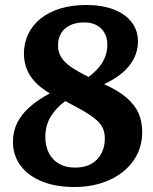

<svg xmlns="http://www.w3.org/2000/svg" viewBox="-20 -737 616 771"><path d="M32 -168Q32 -210 49.5 -244.5Q67 -279 100 -308Q133 -337 180 -362Q128 -393 102.5 -431Q77 -469 76 -521Q76 -564 93.5 -600.5Q111 -637 144 -663Q177 -689 223 -703Q269 -717 326 -717Q390 -717 436.5 -699Q483 -681 508.5 -648Q534 -615 534 -571Q534 -535 518.5 -503.5Q503 -472 473 -446Q443 -420 398 -399Q456 -373 489.5 -343.5Q523 -314 537 -281Q551 -248 551 -207Q551 -142 516 -92Q481 -42 419 -14Q357 14 278 14Q204 14 148.5 -8.5Q93 -31 62.5 -72Q32 -113 32 -168ZM242 -331Q205 -304 183.5 -268.5Q162 -233 162 -187Q162 -151 176 -123Q190 -95 217 -79.5Q244 -64 282 -64Q321 -64 347.5 -79.5Q374 -95 387.5 -121.5Q401 -148 401 -180Q401 -204 393 -222Q385 -240 366.5 -256Q348 -272 317.5 -290Q287 -308 242 -331ZM213 -555Q213 -529 225 -508.5Q237 -488 264 -469Q291 -450 336 -428Q361 -447 377.5 -467Q394 -487 402.5 -509.5Q411 -532 411 -557Q411 -598 386 -622.5Q361 -647 318 -647Q286 -647 262.5 -636Q239 -625 226 -604.5Q213 -584 213 -555Z"/></svg>

Font: Literata 18pt
Style: Bold Italic
Weight: 700
Italic angle: -2°
Designer: Latin by Veronika Burian and Jose Scaglione. Greek by Irene Vlachou. Cyrillic by Vera Evstafieva
Foundry: TypeTogether
Version: Version 3.103;gftools[0.9.29]